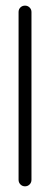

<svg xmlns="http://www.w3.org/2000/svg" viewBox="-20 -656 176 676"><path d="M45.4 -22.9V-613.8Q45.4 -623.5 52 -629.9Q58.6 -636.2 68.1 -636.2Q77.6 -636.2 84.2 -629.6Q90.8 -623 90.8 -613.8V-22.9Q90.8 -13.2 84.2 -6.6Q77.6 0 68.1 0Q58.6 0 52 -6.6Q45.4 -13.2 45.4 -22.9Z"/></svg>

Font: OpenGost Type A TT
Style: Regular
Weight: 400
Version: Version 0.3